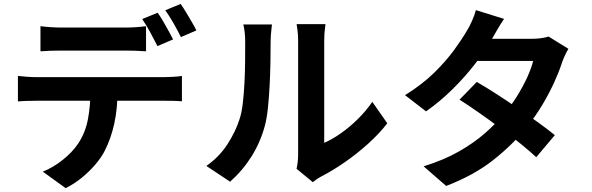

<svg xmlns="http://www.w3.org/2000/svg" viewBox="-20 -889 3040 986"><path d="M187.8 -754.6Q212.3 -751.2 241.1 -749.4Q270 -747.5 294.6 -747.5Q313.7 -747.5 347.1 -747.5Q380.4 -747.5 420.4 -747.5Q460.4 -747.5 499.9 -747.5Q539.4 -747.5 572 -747.5Q604.6 -747.5 622.1 -747.5Q647.7 -747.5 675.9 -749.2Q704.2 -751 730 -754.6V-625.5Q704 -627.5 676.2 -628.4Q648.5 -629.3 622.1 -629.3Q604.6 -629.3 572 -629.3Q539.4 -629.3 499.9 -629.3Q460.4 -629.3 420.5 -629.3Q380.7 -629.3 347.3 -629.3Q313.9 -629.3 295 -629.3Q269.4 -629.3 240.1 -628.4Q210.8 -627.5 187.8 -625.5ZM72 -499Q94.2 -496.4 119.6 -494.7Q145 -492.9 168 -492.9Q181.3 -492.9 220.2 -492.9Q259.1 -492.9 314.3 -492.9Q369.5 -492.9 432.9 -492.9Q496.2 -492.9 559.5 -492.9Q622.9 -492.9 678 -492.9Q733.1 -492.9 771.7 -492.9Q810.4 -492.9 822.8 -492.9Q838.8 -492.9 866.6 -494.3Q894.4 -495.7 914.3 -499V-368.8Q895.6 -370.6 869.9 -371.1Q844.2 -371.6 822.8 -371.6Q810.4 -371.6 771.7 -371.6Q733.1 -371.6 678 -371.6Q622.9 -371.6 559.5 -371.6Q496.2 -371.6 432.9 -371.6Q369.5 -371.6 314.3 -371.6Q259.1 -371.6 220.2 -371.6Q181.3 -371.6 168 -371.6Q145.8 -371.6 119.3 -370.8Q92.8 -370.1 72 -368.1ZM583.9 -429.5Q583.9 -331.7 566.9 -254.4Q549.9 -177.2 518 -114.9Q500.6 -80.6 470.2 -44.8Q439.8 -9 401 22.9Q362.1 54.8 317.2 77.3L199.9 -7.5Q252.7 -28.5 302 -67.8Q351.3 -107 381 -151Q419 -208.3 431.9 -278.4Q444.7 -348.4 445 -428.7ZM789.6 -823.6Q802.6 -805.8 817.2 -780.7Q831.8 -755.5 845.6 -730.5Q859.5 -705.5 868.9 -686.6L788.6 -652.3Q773.1 -683.1 751.7 -722.7Q730.3 -762.3 710.3 -791.1ZM907.7 -868.8Q921 -850 936.2 -824.7Q951.4 -799.4 965.7 -774.9Q980.1 -750.4 988.5 -732.8L909 -698.5Q893.6 -730.1 871.4 -769.2Q849.1 -808.3 828.7 -836.3Z M1502.9 -22.3Q1506.4 -36.8 1508.7 -56.2Q1511 -75.5 1511 -95.7Q1511 -106.8 1511 -139.8Q1511 -172.9 1511 -219.9Q1511 -267 1511 -321.7Q1511 -376.5 1511 -432.1Q1511 -487.8 1511 -537.2Q1511 -586.5 1511 -624.1Q1511 -661.7 1511 -678.7Q1511 -712.6 1507.3 -737.6Q1503.5 -762.7 1503.3 -764.9H1651.6Q1651.4 -762.7 1648.2 -737.2Q1645 -711.8 1645 -677.9Q1645 -660.9 1645 -627.5Q1645 -594 1645 -550.3Q1645 -506.5 1645 -457.7Q1645 -408.9 1645 -361.2Q1645 -313.6 1645 -271.5Q1645 -229.5 1645 -199Q1645 -168.6 1645 -155.3Q1686 -173.3 1730.1 -204.2Q1774.2 -235 1816.4 -276.4Q1858.6 -317.7 1892 -366.1L1968.8 -255.9Q1927.7 -202.2 1869.5 -150Q1811.3 -97.8 1748.9 -54.7Q1686.5 -11.7 1629.7 17.3Q1613.6 26 1603.6 33.6Q1593.6 41.2 1586.5 46.6ZM1039.7 -36.8Q1106 -83.2 1147.8 -147.9Q1189.6 -212.5 1209.9 -276.4Q1220.9 -308.7 1226.7 -357.1Q1232.4 -405.5 1235.3 -461Q1238.2 -516.5 1238.7 -571.4Q1239.2 -626.3 1239.2 -671.5Q1239.2 -701.9 1236.6 -723.5Q1234 -745.1 1229.7 -763.5H1376.7Q1376.5 -761.6 1374.8 -747.5Q1373.1 -733.4 1371.5 -713.6Q1369.8 -693.8 1369.8 -673.1Q1369.8 -628.6 1368.8 -570.4Q1367.8 -512.2 1364.7 -451.1Q1361.6 -390 1356 -335.3Q1350.3 -280.7 1340.1 -243Q1317.3 -158.4 1271.6 -85.5Q1225.9 -12.6 1161.6 44Z M2428.5 -468.3Q2474.6 -441.6 2529.5 -406.3Q2584.4 -370.9 2640.2 -332.8Q2695.9 -294.7 2745.4 -259Q2794.9 -223.4 2829.2 -195L2733.9 -81.9Q2701 -112.3 2652.4 -151.7Q2603.8 -191.1 2547.8 -232.5Q2491.9 -273.8 2437.6 -311.7Q2383.4 -349.6 2339.9 -377.3ZM2899 -638.3Q2890.4 -624.3 2881.4 -605Q2872.4 -585.7 2865.8 -566.7Q2851 -520.8 2825.4 -464.6Q2799.8 -408.5 2764.7 -349.8Q2729.5 -291.2 2684.8 -235.1Q2614.3 -147.5 2514.5 -68.2Q2414.6 11 2271.3 65.9L2155.4 -34.8Q2260 -67.3 2336.8 -111.2Q2413.6 -155 2470.4 -204.8Q2527.2 -254.6 2569.5 -304.5Q2603.4 -344.3 2633.7 -392.8Q2664 -441.3 2686.4 -489.6Q2708.8 -537.8 2717.9 -576.2H2379.6L2425.7 -689.7H2710.4Q2733.6 -689.7 2757.3 -692.7Q2780.9 -695.8 2797.3 -701.3ZM2568.5 -792Q2550.6 -765.8 2533.4 -736Q2516.1 -706.1 2507 -690.2Q2473.2 -630.3 2420.9 -562.5Q2368.7 -494.7 2304.1 -431Q2239.6 -367.2 2167.9 -317.1L2060 -400.3Q2147.9 -454.9 2209.4 -515.2Q2270.9 -575.6 2312.2 -632.4Q2353.5 -689.2 2378.4 -732.5Q2390.2 -750.7 2403.7 -781.1Q2417.2 -811.5 2423.9 -837Z"/></svg>

Font: Noto Sans KR Thin
Style: Regular
Weight: 100
Designer: Ryoko NISHIZUKA 西塚涼子 (kana, bopomofo & ideographs); Paul D. Hunt (Latin, Greek & Cyrillic); Sandoll Communications 산돌커뮤니
Foundry: Adobe
Version: Version 2.004-H2;hotconv 1.0.118;makeotfexe 2.5.65603